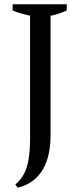

<svg xmlns="http://www.w3.org/2000/svg" viewBox="-20 -720 381 900"><path d="M39 -671C63 -660 92 -653 121 -646V-75C121 -6 114 41 102 74C89 107 72 128 52 145L63 160C92 153 130 138 162 101C193 65 217 7 217 -86V-646C244 -651 269 -660 293 -671V-700H39Z"/></svg>

Font: PT Serif
Style: Regular
Weight: 400
Designer: A.Korolkova, O.Umpeleva, V.Yefimov
Foundry: ParaType Ltd
Version: Version 1.000;PS 001.000;hotconv 1.0.88;makeotf.lib2.5.64775